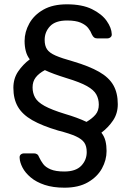

<svg xmlns="http://www.w3.org/2000/svg" viewBox="-20 -730 609 890"><path d="M279 140Q226 140 187 127Q148 114 122.5 92.5Q97 71 84.5 47Q72 23 71 2Q70 -8 76 -13.5Q82 -19 92 -19H138Q146 -19 152 -15Q158 -11 162 0Q169 15 180 30Q191 45 214.5 55Q238 65 278 65Q331 65 356.5 38.5Q382 12 382 -25Q382 -52 371 -68.5Q360 -85 332 -98Q304 -111 249 -125Q175 -147 129.5 -173Q84 -199 63 -235Q42 -271 42 -323Q42 -366 64 -398.5Q86 -431 118 -455Q105 -472 99.5 -493.5Q94 -515 94 -540Q94 -582 116 -621.5Q138 -661 181.5 -685.5Q225 -710 290 -710Q361 -710 406.5 -687.5Q452 -665 474.5 -633Q497 -601 498 -572Q499 -563 492.5 -557.5Q486 -552 477 -552H431Q422 -552 416.5 -556Q411 -560 406 -570Q400 -586 388.5 -600.5Q377 -615 354 -625Q331 -635 291 -635Q237 -635 212 -608.5Q187 -582 187 -545Q187 -518 198 -501.5Q209 -485 237.5 -472.5Q266 -460 320 -445Q394 -423 439.5 -397Q485 -371 505.5 -335Q526 -299 526 -247Q526 -204 504 -171.5Q482 -139 450 -115Q464 -97 469 -76Q474 -55 474 -30Q474 12 452.5 51Q431 90 387.5 115Q344 140 279 140ZM381 -165Q408 -181 423 -199Q438 -217 438 -245Q438 -271 426.5 -292Q415 -313 383 -331Q351 -349 288 -368Q256 -378 231.5 -387Q207 -396 188 -405Q160 -390 145.5 -371Q131 -352 131 -325Q131 -299 142.5 -278Q154 -257 186.5 -239Q219 -221 281 -202Q339 -185 381 -165Z"/></svg>

Font: RubikRegular
Style: Regular
Weight: 400
Designer: Hubert and Fischer
Foundry: Hubert and Fischer
Version: Version 2.300;gftools[0.9.30]